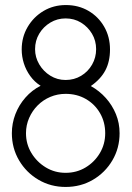

<svg xmlns="http://www.w3.org/2000/svg" viewBox="-20 -729 523 761"><path d="M241 -709Q192 -709 152.5 -685.5Q113 -662 89.5 -622Q66 -582 66 -533Q66 -505 74.5 -478Q83 -451 100 -427.5Q117 -404 141 -389Q107 -372 81 -342.5Q55 -313 41 -276.5Q27 -240 27 -201Q27 -142 55.5 -93.5Q84 -45 132.5 -16.5Q181 12 240 12Q300 12 348.5 -16.5Q397 -45 425.5 -93.5Q454 -142 454 -201Q454 -241 439.5 -276.5Q425 -312 399.5 -340.5Q374 -369 340 -388Q379 -415 397.5 -450Q416 -485 416 -533Q416 -583 393 -623Q370 -663 330.5 -686Q291 -709 241 -709ZM240 -412Q207 -412 179.5 -429Q152 -446 135.5 -474Q119 -502 119 -534Q119 -568 135.5 -595.5Q152 -623 179.5 -639.5Q207 -656 240 -656Q274 -656 301 -639.5Q328 -623 344.5 -595.5Q361 -568 361 -534Q361 -501 345 -473Q329 -445 301.5 -428.5Q274 -412 240 -412ZM240 -44Q197 -44 161.5 -65.5Q126 -87 104.5 -122.5Q83 -158 83 -201Q83 -233 95.5 -261.5Q108 -290 129.5 -311.5Q151 -333 179.5 -345Q208 -357 240 -357Q285 -357 320.5 -336.5Q356 -316 376.5 -280.5Q397 -245 397 -201Q397 -158 376 -122.5Q355 -87 319.5 -65.5Q284 -44 240 -44Z"/></svg>

Font: Advent Pro
Style: Regular
Weight: 400
Designer: VivaRado, Andreas Kalpakidis
Foundry: VivaRado, Andreas Kalpakidis
Version: Version 3.000